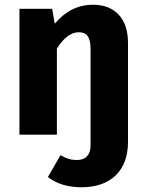

<svg xmlns="http://www.w3.org/2000/svg" viewBox="-20 -568 617 810"><path d="M373 -548C308 -548 256 -521 211 -468L200 -531H62V0H220V-363C249 -409 280 -432 312 -432C345 -432 362 -414 362 -361V46C362 86 341 107 305 107C278 107 264 102 235 87L182 179C220 208 267 222 324 222C444 222 520 155 520 31V-388C520 -489 465 -548 373 -548Z"/></svg>

Font: Fira Sans
Style: Bold
Weight: 700
Designer: Carrois Corporate & Edenspiekermann AG
Foundry: Carrois Corporate GbR & Edenspiekermann AG
Version: Version 4.203